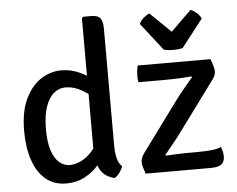

<svg xmlns="http://www.w3.org/2000/svg" viewBox="-52 -799 1079 873"><g transform="rotate(-5 487.0 -362.0)"><path d="M447.5 -140Q447.5 -111 453.2 -84.5Q459 -58 475.5 -43Q471.5 -30 460.8 -15Q450 0 437.5 7.5Q390.5 -3 371.2 -39.5Q352 -76 352 -122.5V-729L358 -735.5H395Q426 -735.5 436.8 -720.2Q447.5 -705 447.5 -672ZM45.5 -240.5Q45.5 -330 73.5 -388Q101.5 -446 145.5 -473.8Q189.5 -501.5 236 -501.5Q283.5 -501.5 323.5 -482Q363.5 -462.5 398.5 -436.5L388.5 -358Q360 -380.5 324 -401.5Q288 -422.5 249 -422.5Q221 -422.5 197 -403Q173 -383.5 159 -343Q145 -302.5 145 -240Q145 -179.5 158 -141.8Q171 -104 192.5 -86.5Q214 -69 238.5 -69Q264.5 -69 292.8 -83Q321 -97 345 -125.8Q369 -154.5 381.5 -198.5L401 -123.5Q391.5 -90 365.5 -58.8Q339.5 -27.5 301.5 -7.2Q263.5 13 216.5 13Q160 13 122 -19.2Q84 -51.5 64.8 -108.5Q45.5 -165.5 45.5 -240.5ZM748.5 -322Q765.5 -345 787.2 -370.8Q809 -396.5 827.5 -419L824.5 -422.5Q810.5 -421 787 -419.5Q763.5 -418 737.5 -417.5Q711.5 -417 691 -417H583Q581 -424.5 580.5 -433.5Q580 -442.5 580 -448.5Q580 -457.5 581.5 -469.5Q583 -481.5 585.5 -493H918Q926 -471.5 929.5 -458.5Q933 -445.5 933 -435Q933 -427 929.8 -418.5Q926.5 -410 920 -401L753.5 -175Q736.5 -151.5 715 -125Q693.5 -98.5 675.5 -77L678.5 -73.5Q703.5 -75 728.8 -76.2Q754 -77.5 772.5 -77.5H821.5Q856.5 -77.5 884.5 -80.2Q912.5 -83 930.5 -90.5Q940 -68.5 940 -47Q940 -25 926.5 -12.5Q913 0 877 0H579Q571.5 -22 568.5 -33.2Q565.5 -44.5 565.5 -54.5Q565.5 -63 568.8 -72.5Q572 -82 580.5 -93.5ZM710 -554.5 612 -680.5Q619 -696 633.2 -708Q647.5 -720 659.5 -724L753.5 -632.5L847 -724Q859 -720 873.2 -708Q887.5 -696 894.5 -680.5L796.5 -554.5Q778 -549.5 753.5 -549.5Q729 -549.5 710 -554.5Z"/></g></svg>

Font: Signika Negative Light
Style: Regular
Weight: 400
Version: Version 2.001